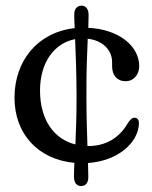

<svg xmlns="http://www.w3.org/2000/svg" viewBox="-20 -564 524 662"><path d="M444 -158C436 -158.5 431.5 -153.5 423 -143C399.5 -100.5 357 -60.5 284.5 -60.5H281.5C280 -105.5 278 -162 278 -235C277.5 -320.5 280.5 -383.5 282.5 -430.5C334 -424.5 366.5 -391.5 366.5 -350V-336C366.5 -304.5 383.5 -284 413 -284C441 -284 460 -306.5 460 -336C460 -404 391.5 -463 284.5 -468C285 -485 285.5 -499.5 285.5 -512C285.5 -534 275 -544.5 261.5 -544.5C246 -544.5 236 -533.5 236 -514C236 -500.5 236.5 -485 237.5 -467C110 -453 30 -354.5 30 -227C30 -102.5 111.5 -14 236.5 -2.5C235.5 16 235 31.5 235 45C235 67 245 77.5 259.5 77.5C275 77.5 284.5 66.5 284.5 47C284.5 33 284 17 283.5 -2C385.5 -9 456 -70.5 459 -137C459.5 -150 454.5 -158 444 -158ZM118 -252C118 -349 167.5 -415.5 239 -429C241 -381.5 243.5 -319 244 -235C244 -164.5 242 -109.5 240 -66C167.5 -84 118 -149 118 -252Z"/></svg>

Font: dr Title
Style: Regular
Weight: 400
Version: Version 1.000;hotconv 1.0.109;makeotfexe 2.5.65596